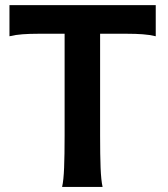

<svg xmlns="http://www.w3.org/2000/svg" viewBox="-20 -733 658 753"><path d="M590.8 -712.9V-590.8Q566.4 -596.7 539.6 -598.6Q512.7 -600.6 478.5 -600.6H372.6V-201.7Q372.6 -124 374.5 -75Q376.5 -25.9 382.3 0H223.6Q229.5 -25.9 231.4 -75Q233.4 -124 233.4 -201.7V-600.6H129.4Q95.7 -600.6 68.6 -598.6Q41.5 -596.7 17.1 -590.8V-712.9Z"/></svg>

Font: Lesson One
Style: Bold
Weight: 700
Designer: But Ko, Victor Gaultney, Annie Olsen, Julie Remington, Don Collingsworth, Eric Hays, Becca Hirsbrunner
Version: Version 1.100